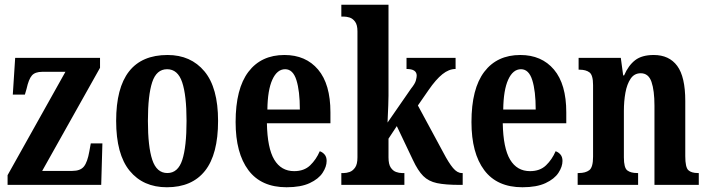

<svg xmlns="http://www.w3.org/2000/svg" viewBox="-20 -780 2989 810"><path d="M12 0V-41L256 -477H158Q128 -477 114.5 -461.5Q101 -446 92 -405L85 -381H34L44 -536H402V-494L158 -59H285Q319 -59 334 -77.5Q349 -96 357 -142L363 -175H412L407 0Z M684 10Q584 10 527 -59.5Q470 -129 470 -270Q470 -548 687 -548Q785 -548 842.5 -479Q900 -410 900 -270Q900 -129 845 -59.5Q790 10 684 10ZM686 -50Q731 -50 749 -105.5Q767 -161 767 -270Q767 -378 748.5 -433Q730 -488 685 -488Q640 -488 622 -433Q604 -378 604 -270Q604 -161 622.5 -105.5Q641 -50 686 -50Z M1189 10Q1082 10 1028 -62Q974 -134 974 -265Q974 -406 1028 -477Q1082 -548 1180 -548Q1270 -548 1322 -486.5Q1374 -425 1374 -306V-260H1106Q1108 -155 1137 -106.5Q1166 -58 1221 -58Q1263 -58 1288.5 -82.5Q1314 -107 1329 -142Q1341 -138 1349.5 -128Q1358 -118 1358 -101Q1358 -77 1341 -51Q1324 -25 1286.5 -7.5Q1249 10 1189 10ZM1245 -318Q1245 -396 1230.5 -442Q1216 -488 1183 -488Q1149 -488 1129 -444Q1109 -400 1108 -318Z M1420 0V-50H1431Q1442 -50 1455 -54.5Q1468 -59 1478 -73Q1488 -87 1488 -116V-648Q1488 -675 1478 -688.5Q1468 -702 1455 -706Q1442 -710 1431 -710H1420V-760H1619V-377Q1619 -360 1618 -335Q1617 -310 1616 -289Q1615 -268 1615 -263L1714 -406Q1731 -427 1734.5 -440.5Q1738 -454 1738 -461Q1738 -489 1695 -489V-536H1902V-489Q1874 -489 1846.5 -467Q1819 -445 1788 -400L1743 -335L1851 -135Q1873 -93 1891 -71.5Q1909 -50 1928 -50H1932V0H1920Q1859 0 1823.5 -7.5Q1788 -15 1765.5 -37.5Q1743 -60 1722 -105L1654 -248L1619 -195V-116Q1619 -87 1628.5 -73Q1638 -59 1651 -54.5Q1664 -50 1675 -50H1686V0Z M2184 10Q2077 10 2023 -62Q1969 -134 1969 -265Q1969 -406 2023 -477Q2077 -548 2175 -548Q2265 -548 2317 -486.5Q2369 -425 2369 -306V-260H2101Q2103 -155 2132 -106.5Q2161 -58 2216 -58Q2258 -58 2283.5 -82.5Q2309 -107 2324 -142Q2336 -138 2344.5 -128Q2353 -118 2353 -101Q2353 -77 2336 -51Q2319 -25 2281.5 -7.5Q2244 10 2184 10ZM2240 -318Q2240 -396 2225.5 -442Q2211 -488 2178 -488Q2144 -488 2124 -444Q2104 -400 2103 -318Z M2417 0V-50H2422Q2450 -50 2466 -62Q2482 -74 2482 -119V-421Q2482 -463 2467 -474.5Q2452 -486 2425 -486H2421V-536H2599L2609 -462H2613Q2631 -504 2659.5 -526Q2688 -548 2738 -548Q2803 -548 2837 -502Q2871 -456 2871 -354V-121Q2871 -74 2884 -62Q2897 -50 2924 -50H2928V0H2741V-334Q2741 -398 2728.5 -434.5Q2716 -471 2683 -471Q2656 -471 2640.5 -448Q2625 -425 2618.5 -389Q2612 -353 2612 -312V-116Q2612 -72 2626.5 -61Q2641 -50 2668 -50H2672V0Z"/></svg>

Font: Noto Serif Ethiopic ExtraCondensed
Style: Bold
Weight: 700
Width: 2
Designer: Monotype Design Team
Foundry: Monotype Imaging Inc.
Version: Version 2.102; ttfautohint (v1.8.4.7-5d5b)